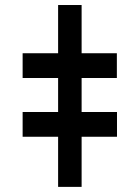

<svg xmlns="http://www.w3.org/2000/svg" viewBox="-20 -730 545 750"><path d="M207 -710.4H298.8V0H207ZM436.5 -425.3H68.4V-522H436.5ZM437 -195.8H68.4V-292.5H437Z"/></svg>

Font: My Font
Style: Regular
Weight: 500
Designer: Rasmus Andersson
Foundry: rsms
Version: Version 0.001